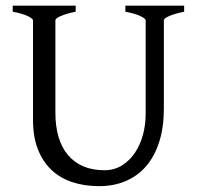

<svg xmlns="http://www.w3.org/2000/svg" viewBox="-20 -635 694 670"><path d="M622.6 -594.2Q589.4 -587.4 570.6 -579.1Q551.8 -570.8 551.8 -564V-255.9Q551.8 -191.9 536.1 -141.6Q520.5 -91.3 491.2 -56.6Q461.9 -22 419.9 -3.7Q377.9 14.6 325.2 14.6Q274.9 14.6 232.7 0.7Q190.4 -13.2 159.9 -41.7Q129.4 -70.3 112.3 -113.8Q95.2 -157.2 95.2 -216.8V-564Q95.2 -569.8 77.4 -578.6Q59.6 -587.4 24.4 -594.2V-615.2H244.1V-594.2Q210.9 -587.4 192.1 -579.1Q173.3 -570.8 173.3 -564V-241.2Q173.3 -194.3 184.3 -157.2Q195.3 -120.1 217 -94.2Q238.8 -68.4 270.5 -54.7Q302.2 -41 344.2 -41Q378.9 -41 405.8 -57.9Q432.6 -74.7 450.9 -102.1Q469.2 -129.4 478.8 -164.6Q488.3 -199.7 488.3 -235.8V-564Q488.3 -569.8 470.5 -578.6Q452.6 -587.4 417.5 -594.2V-615.2H622.6V-594.2Z"/></svg>

Font: Gentium
Style: Regular
Weight: 400
Designer: J. Victor Gaultney
Version: Version 1.03; 2011; OFL 1.1 release